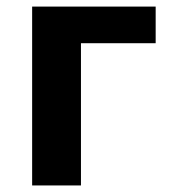

<svg xmlns="http://www.w3.org/2000/svg" viewBox="-20 -566 518 586"><path d="M455.1 -545.9V-434.1H227.1V0H78.1V-545.9Z"/></svg>

Font: OpenSans-Bold
Style: Bold
Weight: 700
Foundry: Ascender Corporation
Version: Version 1.10